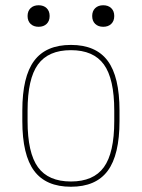

<svg xmlns="http://www.w3.org/2000/svg" viewBox="-20 -701 540 731"><path d="M250 10Q155 10 110 -50.5Q65 -111 65 -240V-280Q65 -409 110 -469.5Q155 -530 250 -530Q345 -530 390 -469.5Q435 -409 435 -280V-240Q435 -111 390 -50.5Q345 10 250 10ZM250 -10Q336 -10 375.5 -64.5Q415 -119 415 -240V-280Q415 -401 375.5 -455.5Q336 -510 250 -510Q164 -510 124.5 -455.5Q85 -401 85 -280V-240Q85 -119 124.5 -64.5Q164 -10 250 -10ZM127 -599Q108 -599 96.5 -610Q85 -621 85 -640Q85 -659 96.5 -670Q108 -681 127 -681Q146 -681 157.5 -670Q169 -659 169 -640Q169 -621 157.5 -610Q146 -599 127 -599ZM373 -599Q354 -599 342.5 -610Q331 -621 331 -640Q331 -659 342.5 -670Q354 -681 373 -681Q392 -681 403.5 -670Q415 -659 415 -640Q415 -621 403.5 -610Q392 -599 373 -599Z"/></svg>

Font: M PLUS 1 Code Thin
Style: Regular
Weight: 250
Designer: Coji Morishita
Foundry: UNDERFOREST DESIGN
Version: Version 1.002